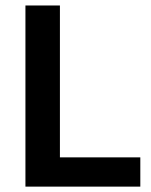

<svg xmlns="http://www.w3.org/2000/svg" viewBox="-20 -694 563 714"><path d="M501.8 -108.8H202.8V-673.6H74.6V0H501.8Z"/></svg>

Font: Estedad-VF-FD Black
Style: Regular
Weight: 900
Designer: Amin Abedi
Version: Version 4.000